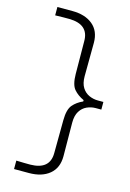

<svg xmlns="http://www.w3.org/2000/svg" viewBox="-134 -848 700 1030"><g transform="rotate(15 216.5 -333.0)"><path d="M52.2 116.7V69.8Q76.7 70.8 96.7 71Q116.7 71.3 130.4 71.3Q238.3 69.8 238.3 -22L239.7 -205.1Q240.2 -264.6 261.5 -289.6Q282.7 -314.5 316.9 -329.6V-336.9Q282.7 -352.5 261.5 -377.2Q240.2 -401.9 239.7 -461.9L238.3 -644Q238.3 -736.3 130.4 -737.8Q117.2 -737.8 97.7 -737.8Q78.1 -737.8 51.8 -736.8V-783.2H134.3Q206.1 -783.2 248.3 -748.3Q290.5 -713.4 290.5 -648.4Q290.5 -602.1 289.8 -555.4Q289.1 -508.8 289.1 -462.4Q289.1 -422.9 304 -399.4Q318.8 -376 342.3 -365.5Q365.7 -355 391.1 -355H421.9V-312.5H391.1Q365.7 -312.5 342.3 -302Q318.8 -291.5 304 -267.8Q289.1 -244.1 289.1 -204.6Q289.1 -158.2 289.8 -111.3Q290.5 -64.5 290.5 -18.1Q290.5 46.9 248.3 81.8Q206.1 116.7 134.3 116.7Z"/></g></svg>

Font: Pinar-FD Light
Style: Regular
Weight: 300
Designer: Amin Abedi
Version: Version 2.000